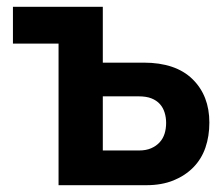

<svg xmlns="http://www.w3.org/2000/svg" viewBox="-20 -544 658 564"><path d="M152 0V-416H18V-524H282V-360H402Q496 -360 545.5 -311.5Q595 -263 595 -184Q595 -144 583.5 -110.5Q572 -77 548 -52.5Q524 -28 489.5 -14Q455 0 410 0ZM282 -102H389Q409 -102 424 -108.5Q439 -115 449 -126Q459 -137 463.5 -151.5Q468 -166 468 -183Q468 -199 463.5 -213.5Q459 -228 449.5 -238.5Q440 -249 425 -255Q410 -261 387 -261H282Z"/></svg>

Font: Rising Sun
Style: Bold
Weight: 700
Designer: Matt McInerney, Pablo Impallari, Rodrigo Fuenzalida (Raleway font), Stephen Hutchings (Greek), Cristiano Sobral (main ch
Foundry: The Rising Sun Project Authors
Version: Version 4.327; ttfautohint (v1.8.4.7-5d5b-dirty)